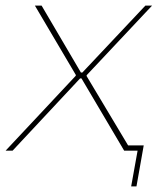

<svg xmlns="http://www.w3.org/2000/svg" viewBox="-26 -540 587 688"><path d="M-6 0H19L261 -259H266L419 0H467L444 128H463L489 -19H433L284 -268L285 -271L519 -520H495L269 -280H264L123 -520H99L246 -271L245 -268Z"/></svg>

Font: Fixel Display Thin
Style: Italic
Weight: 100
Italic angle: -10°
Designer: AlfaBravo + MacPaw
Foundry: Kyrylo Tkachov, Marchela Mozhyna, Serhii Makarenko, Maria Weinstein, Zakhar Kryvoshyya
Version: Version 1.210;Glyphs 3.2 (3217)